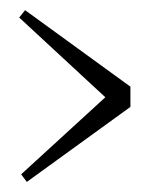

<svg xmlns="http://www.w3.org/2000/svg" viewBox="-20 -507 292 381"><path d="M18.1 -472.2 29.8 -486.8 238.8 -335V-294.9L33.2 -146L22 -161.1L189 -314Z"/></svg>

Font: Bigelow Rules
Style: Regular
Weight: 400
Designer: Astigmatic (AOETI)
Foundry: Astigmatic (AOETI)
Version: Version 1.001